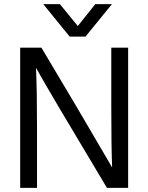

<svg xmlns="http://www.w3.org/2000/svg" viewBox="-20 -903 713 923"><path d="M391 -727H315L188 -883H268L354 -778L438 -883H518ZM158 0H77V-674H179L348 -390L519 -98Q515 -195 515 -389V-674H596V0H494Q214 -467 153 -577Q158 -473 158 -284Z"/></svg>

Font: Hind Vadodara
Style: Regular
Weight: 400
Designer: Hitesh Malaviya
Foundry: Indian Type Foundry
Version: Version 0.702;PS 1.0;hotconv 1.0.81;makeotf.lib2.5.63406